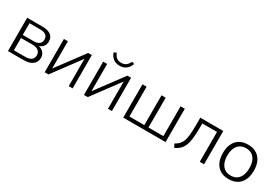

<svg xmlns="http://www.w3.org/2000/svg" viewBox="51 -1712 3870 2692"><g transform="rotate(30 1986.0 -366.0)"><path d="M91.8 0V-539.1H337.9Q522.5 -539.1 522.5 -397.5Q522.5 -355.5 497.6 -323.2Q472.7 -291 430.7 -277.3Q481.4 -266.6 511.2 -231.9Q541 -197.3 541 -148.4Q541 -78.1 489.3 -39.1Q437.5 0 346.7 0ZM158.2 -50.8H342.8Q405.3 -50.8 439 -76.2Q472.7 -101.6 472.7 -150.4Q472.7 -198.2 439 -224.1Q405.3 -250 342.8 -250H158.2ZM158.2 -299.8H334Q392.6 -299.8 423.8 -324.2Q455.1 -348.6 455.1 -394.5Q455.1 -440.4 423.8 -464.8Q392.6 -489.3 334 -489.3H158.2Z M686.5 0V-539.1H751V-97.7L1079.1 -539.1H1138.7V0H1075.2V-441.4L747.1 0Z M1322.3 0V-539.1H1386.7V-97.7L1714.8 -539.1H1774.4V0H1710.9V-441.4L1382.8 0ZM1383.8 -726.6 1425.8 -742.2Q1457 -650.4 1547.9 -650.4Q1592.8 -650.4 1622.6 -671.9Q1652.3 -693.4 1674.8 -741.2L1714.8 -726.6Q1668.9 -603.5 1547.9 -603.5Q1489.3 -603.5 1445.8 -634.8Q1402.3 -666 1383.8 -726.6Z M1958 0V-539.1H2025.4V-56.6H2266.6V-539.1H2334V-56.6H2575.2V-539.1H2643.6V0Z M2760.7 -44.9Q2838.9 -84 2866.7 -158.7Q2894.5 -233.4 2894.5 -409.2V-539.1H3266.6V0H3197.3V-483.4H2959V-407.2Q2959 -211.9 2921.9 -121.1Q2884.8 -30.3 2789.1 9.8Z M3416 -270.5Q3416 -401.4 3481.9 -474.6Q3547.9 -547.9 3666 -547.9Q3784.2 -547.9 3850.6 -474.6Q3917 -401.4 3917 -270.5Q3917 -138.7 3850.6 -64.9Q3784.2 8.8 3666 8.8Q3547.9 8.8 3481.9 -64.9Q3416 -138.7 3416 -270.5ZM3487.3 -270.5Q3487.3 -165 3534.7 -106.9Q3582 -48.8 3666 -48.8Q3751 -48.8 3797.9 -106.9Q3844.7 -165 3844.7 -270.5Q3844.7 -375 3797.9 -432.6Q3751 -490.2 3666 -490.2Q3582 -490.2 3534.7 -432.6Q3487.3 -375 3487.3 -270.5Z"/></g></svg>

Font: Min Sans Light
Style: Regular
Weight: 300
Designer: Jinseong-Kim, NotoSansCJK, Nunito
Foundry: Jinseong-Kim
Version: Version 1.400;Glyphs 3.1.2 (3151)